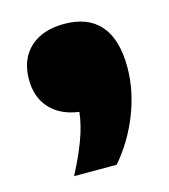

<svg xmlns="http://www.w3.org/2000/svg" viewBox="-74 -302 476 542"><g transform="rotate(-15 164.5 -31.0)"><path d="M302.5 -78.5Q302.5 -11 275.5 57.8Q248.5 126.5 202 180H77.5Q104 129.5 119.2 88.5Q134.5 47.5 139 8.5Q85.5 1.5 55.2 -31.2Q25 -64 25 -116Q25 -175 61.2 -208.8Q97.5 -242.5 161.5 -242.5Q231 -242.5 266.8 -201Q302.5 -159.5 302.5 -78.5Z"/></g></svg>

Font: Encode Sans Semi Expanded Black
Style: Regular
Weight: 900
Width: 6
Designer: Multiple Designers
Foundry: Impallari Type
Version: Version 2.000